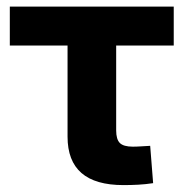

<svg xmlns="http://www.w3.org/2000/svg" viewBox="-20 -549 548 573"><path d="M348.6 3.4Q264.6 3.4 223.1 -32.7Q181.6 -68.8 181.6 -141.1V-413.1H9.3V-529.3H498.5V-413.1H326.7V-159.7Q326.7 -133.3 337.6 -122.3Q348.6 -111.3 376.5 -111.3Q388.2 -111.3 402.6 -112.3Q417 -113.3 428.2 -113.8L437 -2.4Q415 1 392.8 2.2Q370.6 3.4 348.6 3.4Z"/></svg>

Font: Inter 24pt
Style: Bold
Weight: 700
Designer: Rasmus Andersson
Foundry: rsms
Version: Version 4.001;git-66647c0bb